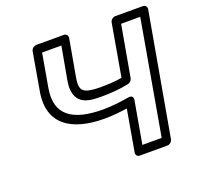

<svg xmlns="http://www.w3.org/2000/svg" viewBox="-131 -880 1086 1048"><g transform="rotate(-20 412.0 -355.5)"><path d="M419 -349C475 -349 531 -353 581 -364C593 -367 603 -377 605 -388L658 -686H769L653 -25H541L584 -270C585 -277 586 -299 559 -295C512 -287 459 -280 407 -280C228 -280 139 -343 165 -492L199 -686H311L276 -492C264 -421 284 -367 353 -354C372 -350 394 -349 419 -349ZM428 -399C406 -399 387 -401 371 -404C328 -412 316 -435 326 -492L365 -711C367 -722 359 -736 344 -736H183C172 -736 156 -726 153 -711L115 -492C82 -306 208 -230 398 -230C444 -230 486 -235 529 -241L487 0C485 11 492 25 507 25H669C680 25 695 15 698 0L824 -711C826 -722 818 -736 803 -736H641C630 -736 615 -726 612 -711L559 -408C520 -401 473 -399 428 -399Z"/></g></svg>

Font: Asimov
Style: WidOuIt
Weight: 500
Designer: Google
Version: Version 2.000980; 2014